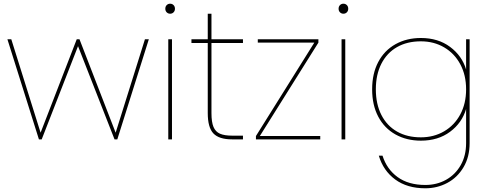

<svg xmlns="http://www.w3.org/2000/svg" viewBox="-20 -752 2639 1036"><path d="M783 -540 613 0H598L401 -503L205 0H190L20 -540H41L199 -36L394 -540H409L604 -36L762 -540Z M898 -678Q887 -678 879.5 -685.5Q872 -693 872 -705Q872 -717 879.5 -724.5Q887 -732 898 -732Q909 -732 916.5 -724.5Q924 -717 924 -705Q924 -693 916.5 -685.5Q909 -678 898 -678ZM908 -540V0H888V-540Z M1121 -520V-142Q1121 -93 1132 -67Q1143 -41 1167 -30.5Q1191 -20 1234 -20H1291V0H1232Q1162 0 1131.5 -32Q1101 -64 1101 -142V-520H1013V-540H1101V-678H1121V-540H1291V-520Z M1382 -18H1708V0H1361V-18L1676 -522H1371V-540H1698V-522Z M1833 -678Q1822 -678 1814.5 -685.5Q1807 -693 1807 -705Q1807 -717 1814.5 -724.5Q1822 -732 1833 -732Q1844 -732 1851.5 -724.5Q1859 -717 1859 -705Q1859 -693 1851.5 -685.5Q1844 -678 1833 -678ZM1843 -540V0H1823V-540Z M2251 -547Q2344 -547 2408.5 -499Q2473 -451 2495 -377V-540H2514V20Q2514 95 2481 150.5Q2448 206 2393.5 235Q2339 264 2275 264Q2177 264 2112.5 216.5Q2048 169 2024 88H2044Q2067 161 2125.5 203.5Q2184 246 2275 246Q2337 246 2387 218Q2437 190 2466 139Q2495 88 2495 20V-164Q2473 -89 2408.5 -41Q2344 7 2251 7Q2174 7 2114 -26.5Q2054 -60 2021 -122.5Q1988 -185 1988 -270Q1988 -355 2021 -417.5Q2054 -480 2114 -513.5Q2174 -547 2251 -547ZM2495 -270Q2495 -347 2463.5 -405.5Q2432 -464 2376.5 -496.5Q2321 -529 2251 -529Q2177 -529 2122.5 -498Q2068 -467 2038 -408.5Q2008 -350 2008 -270Q2008 -190 2038 -131.5Q2068 -73 2122.5 -42Q2177 -11 2251 -11Q2321 -11 2376.5 -43.5Q2432 -76 2463.5 -134.5Q2495 -193 2495 -270Z"/></svg>

Font: Fz Poppins Thin
Style: Regular
Weight: 100
Designer: Ninad Kale (Devanagari), Jonny Pinhorn (Latin)
Foundry: Indian Type Foundry
Version: Vit hóa bi Vntype.Com & FontZin.Com